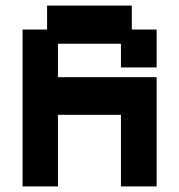

<svg xmlns="http://www.w3.org/2000/svg" viewBox="-20 -658 643 689"><path d="M61 11V-552H149V-638H453V-552H542V-416H414V-501H188V-381H542V11H414V-246H188V11Z"/></svg>

Font: Pixelify Sans
Style: Bold
Weight: 700
Designer: Stefie Justprince
Foundry: Typecalism Foundryline
Version: Version 1.000